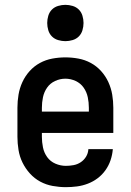

<svg xmlns="http://www.w3.org/2000/svg" viewBox="-20 -765 540 793"><path d="M252 8Q225 8 197.5 3Q170 -2 146 -15Q122 -28 103.5 -48.5Q85 -69 73 -93.5Q61 -118 56.5 -145.5Q52 -173 52 -200V-320Q52 -347 56.5 -374Q61 -401 72.5 -426Q84 -451 102.5 -471.5Q121 -492 145 -505Q169 -518 196 -523Q223 -528 250 -528Q277 -528 304 -523Q331 -518 355 -505Q379 -492 397.5 -471.5Q416 -451 427.5 -426Q439 -401 443.5 -374Q448 -347 448 -320V-216H153V-200Q153 -178 157.5 -156Q162 -134 175 -116Q188 -98 209 -89Q230 -80 252 -80Q268 -80 284 -83Q300 -86 313.5 -95Q327 -104 335.5 -118Q344 -132 345 -149H446Q444 -125 436.5 -103Q429 -81 415.5 -62Q402 -43 383.5 -29Q365 -15 343 -6.5Q321 2 298 5Q275 8 252 8ZM347 -304V-320Q347 -342 342.5 -363.5Q338 -385 325.5 -403Q313 -421 292.5 -430.5Q272 -440 250 -440Q228 -440 207.5 -430.5Q187 -421 174.5 -403Q162 -385 157.5 -363.5Q153 -342 153 -320V-304ZM250 -595Q235 -595 220 -599.5Q205 -604 194.5 -614.5Q184 -625 179.5 -640Q175 -655 175 -670Q175 -685 179.5 -700Q184 -715 194.5 -725.5Q205 -736 220 -740.5Q235 -745 250 -745Q265 -745 280 -740.5Q295 -736 305.5 -725.5Q316 -715 320.5 -700Q325 -685 325 -670Q325 -655 320.5 -640Q316 -625 305.5 -614.5Q295 -604 280 -599.5Q265 -595 250 -595Z"/></svg>

Font: Zed Mono Semibold
Style: Regular
Weight: 600
Monospace: yes
Designer: Belleve Invis
Foundry: Belleve Invis
Version: Version 1.0.0; ttfautohint (v1.8.4)